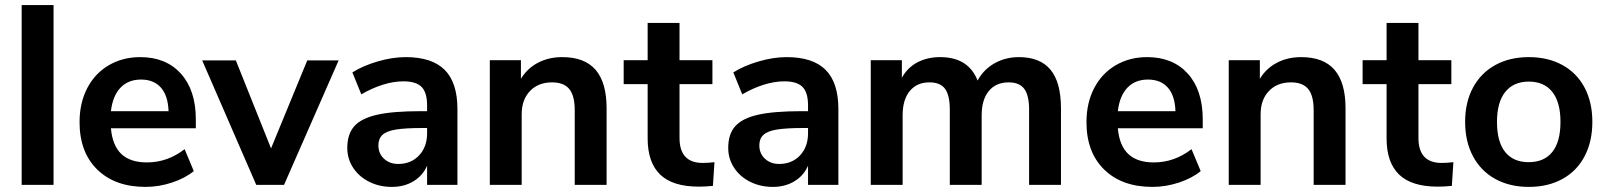

<svg xmlns="http://www.w3.org/2000/svg" viewBox="-20 -725 6303 753"><path d="M65 0V-705H190V0Z M748 -222H415Q421 -154 456 -121Q491 -88 556 -88Q637 -88 704 -140L740 -54Q706 -26 654.5 -9Q603 8 551 8Q431 8 361.5 -60Q292 -128 292 -246Q292 -321 322 -379Q352 -437 406.5 -469Q461 -501 530 -501Q631 -501 689.5 -436Q748 -371 748 -257ZM415 -289H641Q639 -350 611 -381.5Q583 -413 533 -413Q483 -413 452.5 -381Q422 -349 415 -289Z M1185 -488H1308L1094 0H985L773 -488H905L1043 -143Z M1774 -297V0H1655V-75Q1638 -36 1601.5 -14Q1565 8 1517 8Q1468 8 1428 -12Q1388 -32 1365 -67Q1342 -102 1342 -145Q1342 -199 1369.5 -230Q1397 -261 1459 -275Q1521 -289 1630 -289H1655V-312Q1655 -362 1633.5 -384Q1612 -406 1562 -406Q1523 -406 1480.5 -392.5Q1438 -379 1397 -355L1362 -441Q1403 -467 1461 -484Q1519 -501 1571 -501Q1674 -501 1724 -451Q1774 -401 1774 -297ZM1655 -202V-223H1637Q1570 -223 1533 -217Q1496 -211 1480 -196Q1464 -181 1464 -155Q1464 -123 1486 -102.5Q1508 -82 1542 -82Q1592 -82 1623.5 -115.5Q1655 -149 1655 -202Z M2359 -300V0H2234V-293Q2234 -350 2212.5 -376Q2191 -402 2145 -402Q2091 -402 2058.5 -368Q2026 -334 2026 -277V0H1901V-489H2023V-416Q2048 -457 2090 -479Q2132 -501 2185 -501Q2273 -501 2316 -451Q2359 -401 2359 -300Z M2782 -89 2776 4Q2746 7 2721 7Q2618 7 2569 -40.5Q2520 -88 2520 -182V-395H2426V-489H2520V-635H2645V-489H2774V-395H2645V-184Q2645 -86 2736 -86Q2758 -86 2782 -89Z M3268 -297V0H3149V-75Q3132 -36 3095.5 -14Q3059 8 3011 8Q2962 8 2922 -12Q2882 -32 2859 -67Q2836 -102 2836 -145Q2836 -199 2863.5 -230Q2891 -261 2953 -275Q3015 -289 3124 -289H3149V-312Q3149 -362 3127.5 -384Q3106 -406 3056 -406Q3017 -406 2974.5 -392.5Q2932 -379 2891 -355L2856 -441Q2897 -467 2955 -484Q3013 -501 3065 -501Q3168 -501 3218 -451Q3268 -401 3268 -297ZM3149 -202V-223H3131Q3064 -223 3027 -217Q2990 -211 2974 -196Q2958 -181 2958 -155Q2958 -123 2980 -102.5Q3002 -82 3036 -82Q3086 -82 3117.5 -115.5Q3149 -149 3149 -202Z M4141 -300V0H4016V-295Q4016 -351 3997 -376.5Q3978 -402 3936 -402Q3886 -402 3858 -368Q3830 -334 3830 -273V0H3705V-295Q3705 -351 3686.5 -376.5Q3668 -402 3625 -402Q3576 -402 3548 -368Q3520 -334 3520 -273V0H3395V-489H3517V-420Q3539 -460 3578 -480.5Q3617 -501 3667 -501Q3778 -501 3814 -409Q3837 -452 3880 -476.5Q3923 -501 3976 -501Q4059 -501 4100 -451.5Q4141 -402 4141 -300Z M4697 -222H4364Q4370 -154 4405 -121Q4440 -88 4505 -88Q4586 -88 4653 -140L4689 -54Q4655 -26 4603.5 -9Q4552 8 4500 8Q4380 8 4310.5 -60Q4241 -128 4241 -246Q4241 -321 4271 -379Q4301 -437 4355.5 -469Q4410 -501 4479 -501Q4580 -501 4638.5 -436Q4697 -371 4697 -257ZM4364 -289H4590Q4588 -350 4560 -381.5Q4532 -413 4482 -413Q4432 -413 4401.5 -381Q4371 -349 4364 -289Z M5257 -300V0H5132V-293Q5132 -350 5110.5 -376Q5089 -402 5043 -402Q4989 -402 4956.5 -368Q4924 -334 4924 -277V0H4799V-489H4921V-416Q4946 -457 4988 -479Q5030 -501 5083 -501Q5171 -501 5214 -451Q5257 -401 5257 -300Z M5680 -89 5674 4Q5644 7 5619 7Q5516 7 5467 -40.5Q5418 -88 5418 -182V-395H5324V-489H5418V-635H5543V-489H5672V-395H5543V-184Q5543 -86 5634 -86Q5656 -86 5680 -89Z M5726 -247Q5726 -324 5757 -381.5Q5788 -439 5844.5 -470Q5901 -501 5976 -501Q6051 -501 6107.5 -470Q6164 -439 6194.5 -381.5Q6225 -324 6225 -247Q6225 -170 6194.5 -112Q6164 -54 6107.5 -23Q6051 8 5976 8Q5901 8 5844.5 -23Q5788 -54 5757 -112Q5726 -170 5726 -247ZM6100 -247Q6100 -324 6068 -364.5Q6036 -405 5976 -405Q5916 -405 5883.5 -364.5Q5851 -324 5851 -247Q5851 -169 5883 -129Q5915 -89 5975 -89Q6036 -89 6068 -129Q6100 -169 6100 -247Z"/></svg>

Font: wassup Sans
Style: Bold
Weight: 700
Version: Version 2.001